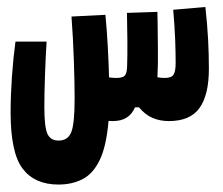

<svg xmlns="http://www.w3.org/2000/svg" viewBox="-20 -336 626 539"><path d="M144 182.1Q77.6 182.1 43.7 137.7Q9.8 93.3 9.8 -20Q9.8 -66.9 13.4 -119.6Q17.1 -172.4 23.4 -219.2H110.8Q107.9 -172.4 106.2 -122.3Q104.5 -72.3 104.5 -35.6Q104.5 20 113 39.3Q121.6 58.6 144.5 58.6Q170.4 58.6 179.9 35.4Q189.5 12.2 189.5 -59.1Q189.5 -104.5 187.3 -167.7Q185.1 -231 180.7 -289.6L275.9 -294.4Q280.3 -249 282.7 -203.1Q285.2 -157.2 286.1 -118.7Q297.9 -117.2 306.6 -117.2Q324.7 -117.2 330.6 -124Q336.4 -130.9 336.9 -150.9Q337.9 -181.6 337.6 -221.2Q337.4 -260.7 336.4 -299.8L421.9 -302.7Q421.9 -296.4 422.1 -290.3Q422.4 -284.2 422.4 -277.3Q422.9 -237.3 423.3 -195.1Q423.8 -152.8 421.9 -119.1Q432.1 -117.2 442.9 -117.2Q460.9 -117.2 467 -126.2Q473.1 -135.3 473.1 -159.2Q473.1 -189.5 471.7 -226.1Q470.2 -262.7 466.3 -308.6L556.6 -316.4Q562 -267.1 564.2 -225.3Q566.4 -183.6 566.4 -143.1Q566.4 -69.3 540 -32.7Q513.7 3.9 454.1 3.9Q429.2 3.9 408.4 -4.9Q387.7 -13.7 370.1 -34.7H358.9Q342.8 3.9 296.9 3.9Q290.5 3.9 284.7 3.4Q278.8 73.7 260.3 112.5Q241.7 151.4 212.2 166.7Q182.6 182.1 144 182.1Z"/></svg>

Font: Cascadia Mono NF SemiBold
Style: Regular
Weight: 600
Monospace: yes
Designer: Aaron Bell
Foundry: Saja Typeworks
Version: Version 2404.023; ttfautohint (v1.8.4)